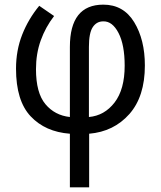

<svg xmlns="http://www.w3.org/2000/svg" viewBox="-20 -567 692 827"><path d="M49 -271Q49 -133 112 -66Q175 1 281 9V240H364V9Q470 0 537 -75.5Q604 -151 604 -285Q604 -396 558 -471.5Q512 -547 425 -547Q281 -547 281 -365V-63Q216 -70 175.5 -118.5Q135 -167 135 -269Q135 -336 155.5 -393Q176 -450 213 -498L149 -542Q102 -485 75.5 -417.5Q49 -350 49 -271ZM517 -284Q517 -182 473.5 -125.5Q430 -69 363 -63V-365Q363 -425 379.5 -450Q396 -475 425 -475Q464 -476 490.5 -425Q517 -374 517 -284Z"/></svg>

Font: Noto Sans UI SemiCondensed
Style: Regular
Weight: 400
Width: 4
Designer: Monotype Design Team
Foundry: Monotype Imaging Inc.
Version: 1.001